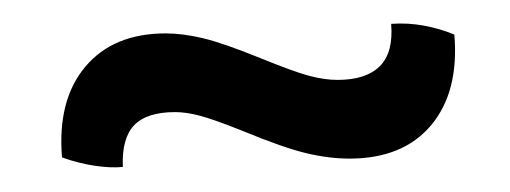

<svg xmlns="http://www.w3.org/2000/svg" viewBox="-20 -408 428 161"><path d="M199 -359Q226 -348 239 -344.5Q252 -341 263 -341Q287 -341 298.5 -352.5Q310 -364 308 -388Q322 -389 335.5 -386.5Q349 -384 361 -379Q365 -331 341.5 -303Q318 -275 273 -275Q256 -275 237 -279.5Q218 -284 184 -298Q159 -308 147.5 -311Q136 -314 127 -314Q103 -314 92.5 -303Q82 -292 83 -268Q73 -267 59.5 -269Q46 -271 32 -276Q28 -324 51.5 -352Q75 -380 119 -380Q133 -380 150 -376Q167 -372 199 -359Z"/></svg>

Font: Atma Medium
Style: Regular
Weight: 500
Designer: Gregori Vincens, Jeremie Hornus, Riccardo Olocco, Yoann Minet.
Foundry: black foundry
Version: Version 1.101;PS 1.100;hotconv 1.0.86;makeotf.lib2.5.63406